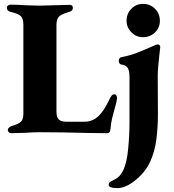

<svg xmlns="http://www.w3.org/2000/svg" viewBox="-20 -679 893 986"><path d="M20 -11Q20 -17 25.5 -23Q31 -29 40 -32Q75 -42 87.5 -54Q100 -66 100 -95V-551Q100 -583 87 -596Q74 -609 34 -618Q15 -623 15 -640Q15 -646 21 -650.5Q27 -655 33 -655Q70 -655 111 -652Q165 -650 183 -650Q202 -650 258 -652Q316 -654 338 -654Q354 -654 354 -639Q354 -630 349.5 -625.5Q345 -621 335 -618Q294 -606 282 -593Q270 -580 270 -550V-105Q270 -78 281.5 -66Q293 -54 319 -54H416Q454 -54 485 -82Q513 -108 539 -163Q549 -184 554.5 -189.5Q560 -195 567 -195Q574 -195 577.5 -188.5Q581 -182 581 -174Q581 -171 579.5 -164.5Q578 -158 577 -151Q562 -98 556 -73Q550 -48 547 -14Q545 5 530 5L443 4Q291 0 183 0Q149 0 110 3Q58 5 39 5Q30 5 25 0Q20 -5 20 -11ZM538 270Q538 263 542.5 258Q547 253 559 248Q578 239 590 228Q602 217 614 193Q631 157 638 87Q645 17 645 -48V-284Q645 -318 635 -331.5Q625 -345 602 -348Q596 -349 593 -354.5Q590 -360 590 -367Q590 -374 593.5 -379Q597 -384 602 -385Q648 -394 684 -408Q720 -422 767 -443Q785 -451 789 -451Q796 -451 799.5 -447Q803 -443 803 -437L798 -393Q790 -325 790 -288L791 -91Q791 -25 783 37Q775 99 751 152Q727 204 676.5 245.5Q626 287 583 287Q538 287 538 270ZM630 -572Q630 -609 654.5 -634Q679 -659 714 -659Q751 -659 776 -634Q801 -609 801 -572Q801 -537 776 -512.5Q751 -488 714 -488Q680 -488 655 -513Q630 -538 630 -572Z"/></svg>

Font: EB Garamond ExtraBold
Style: Regular
Weight: 800
Designer: Georg Duffner and Octavio Pardo
Foundry: Georg Duffner
Version: Version 1.000